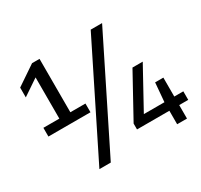

<svg xmlns="http://www.w3.org/2000/svg" viewBox="-176 -1043 1409 1344"><g transform="rotate(-30 528.5 -371.0)"><path d="M70 -308V-378.5H199V-711.5L70 -624.5V-703.5L227.5 -810H288V-378.5H410V-308ZM265 68 700.5 -808H792.5L357 68ZM632 -41V-88.5L821 -432H904L727 -110H893.5L906.5 -263H973V-110H1046V-41H973V68H893.5V-41Z"/></g></svg>

Font: Encode Sans Expanded Medium
Style: Regular
Weight: 500
Width: 7
Designer: Multiple Designers
Foundry: Impallari Type
Version: Version 3.000; ttfautohint (v1.8.3) -l 8 -r 50 -G 200 -x 14 